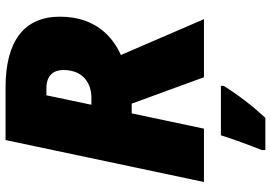

<svg xmlns="http://www.w3.org/2000/svg" viewBox="-162 -592 975 691"><g transform="rotate(-90 325.5 -246.5)"><path d="M16 0H208L263 -260H298L393 0H602L473 -299C534 -326 611 -387 611 -518C611 -649 521 -714 356 -714H167ZM294 -405 328 -567H353C402 -567 419 -539 419 -506C419 -433 369 -405 319 -405ZM131 221H247C291 173 329 124 362 71V61H184C171 104 148 165 131 208Z"/></g></svg>

Font: Noto Sans UI Black
Style: Italic
Weight: 900
Italic angle: -372°
Designer: Monotype Design Team
Foundry: Monotype Imaging Inc.
Version: Version 1.901